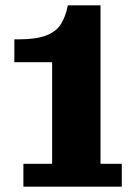

<svg xmlns="http://www.w3.org/2000/svg" viewBox="-20 -702 509 722"><path d="M68 0V-86H176V-468H34V-554H48Q116 -554 153.5 -568.5Q191 -583 208.5 -610.5Q226 -638 234 -677L235 -682H358V-86H438V0Z"/></svg>

Font: Montagu Slab 144pt
Style: Bold
Weight: 700
Designer: Florian Karsten
Foundry: Florian Karsten
Version: Version 1.000